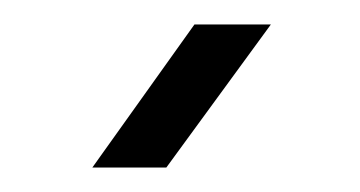

<svg xmlns="http://www.w3.org/2000/svg" viewBox="-20 -777 294 157"><path d="M55.5 -640 139 -757H201.5L116 -640Z"/></svg>

Font: Big Shoulders Stencil Text
Style: Regular
Weight: 400
Designer: Patric King
Foundry: XO Type Co
Version: Version 1.000